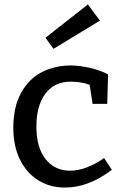

<svg xmlns="http://www.w3.org/2000/svg" viewBox="-20 -835 554 865"><path d="M484 -70Q379 10 272 10Q206 10 153.5 -22Q101 -54 70.5 -115Q40 -176 40 -259Q40 -354 75.5 -417.5Q111 -481 169.5 -510.5Q228 -540 298 -540Q340 -540 386 -529Q432 -518 467 -500L463 -367H397L384 -453Q346 -467 298 -467Q225 -467 184.5 -413Q144 -359 144 -265Q144 -170 185.5 -118Q227 -66 295 -66Q367 -66 449 -123ZM430 -742 221 -615 185 -665 376 -815Z"/></svg>

Font: Bitter Pro Medium
Style: Regular
Weight: 500
Designer: Sol Matas, and Bitter project Authors
Foundry: Sol Matas
Version: Version 1.010